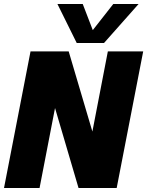

<svg xmlns="http://www.w3.org/2000/svg" viewBox="-31 -936 733 956"><path d="M121 -680H311L429 -281L506 -680H682L550 0H360L243 -398L166 0H-11ZM255 -916H381L431 -786L533 -916H659L487 -722H351Z"/></svg>

Font: Teachers ExtraBold
Style: Italic
Weight: 800
Designer: Alfredo Marco Pradil & Chank Diesel
Version: Version 0.009